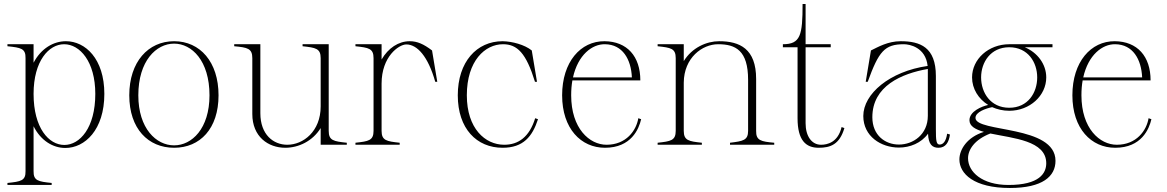

<svg xmlns="http://www.w3.org/2000/svg" viewBox="-20 -720 5803 955"><path d="M17 190V200H237V190C170 183 146 179 147 131V-92C183 -20 244 16 305 16C402 16 499 -74 499 -253C499 -428 404 -515 308 -515C246 -515 184 -479 147 -408V-500H17V-490C84 -483 108 -479 107 -431V131C108 179 84 183 17 190ZM300 1C223 1 147 -83 147 -253C147 -417 223 -500 299 -500C377 -500 454 -414 454 -253C454 -84 377 1 300 1Z M846 15C975 15 1067 -80 1067 -246C1067 -412 975 -515 846 -515C717 -515 623 -412 623 -246C623 -80 717 15 846 15ZM846 3C757 3 668 -81 668 -246C668 -417 757 -503 846 -503C934 -503 1022 -418 1022 -246C1022 -80 934 3 846 3Z M1399 15C1465 15 1535 -18 1575 -83V0H1705V-10C1639 -17 1615 -21 1615 -69V-500H1485V-490C1550 -483 1575 -479 1575 -431V-191C1575 -66 1488 0 1409 0C1340 0 1275 -50 1275 -157V-500H1145V-490C1211 -484 1235 -479 1235 -431V-153C1235 -40 1314 15 1399 15Z M1878 -69V-304C1878 -439 1964 -499 2001 -499C2055 -499 2109 -440 2145 -313H2155L2129 -469C2087 -501 2055 -515 2018 -515C1962 -515 1911 -481 1878 -424V-500H1748V-490C1814 -483 1838 -479 1838 -431V-69C1838 -21 1813 -17 1748 -10V0H1968V-10C1903 -17 1878 -21 1878 -69Z M2480 15C2583 15 2628 -41 2656 -127L2642 -132C2613 -38 2558 0 2488 0C2393 0 2302 -81 2302 -246C2302 -418 2393 -500 2482 -500C2553 -500 2597 -456 2641 -313H2651L2625 -469C2589 -498 2528 -514 2480 -515C2351 -515 2257 -412 2257 -246C2257 -80 2351 15 2480 15Z M2989 15C3120 15 3158 -79 3169 -127L3155 -132C3145 -71 3095 0 2997 0C2912 0 2821 -81 2821 -246C2821 -273 2823 -297 2827 -320H3165C3165 -440 3099 -514 2987 -515C2868 -516 2776 -412 2776 -246C2776 -80 2870 15 2989 15ZM2830 -335C2855 -447 2925 -501 2989 -500C3077 -499 3119 -425 3123 -335Z M3741 -69V-327C3741 -478 3659 -515 3557 -515C3494 -515 3422 -483 3381 -416V-500H3251V-490C3317 -483 3341 -479 3341 -431V-69C3341 -21 3316 -17 3251 -10V0H3471V-10C3406 -17 3381 -21 3381 -69V-309C3382 -433 3473 -500 3552 -500C3639 -500 3701 -469 3701 -323V-69C3701 -22 3676 -18 3611 -10V0H3831V-10C3765 -16 3740 -21 3741 -69Z M3874 -485H3947V-132C3947 -21 3989 15 4052 15C4110 15 4156 -1 4180 -83L4166 -88C4148 -11 4094 0 4064 0C4017 0 3987 -43 3987 -107V-485H4112V-500H3987V-700H3972C3972 -545 3962 -500 3874 -500Z M4451 14C4506 14 4562 -8 4596 -55C4598 -2 4617 15 4648 15C4684 15 4700 -13 4705 -51L4691 -55C4686 -19 4672 -1 4654 -1C4637 -1 4635 -20 4635 -78V-342C4635 -486 4556 -515 4460 -515C4396 -515 4347 -486 4312 -469L4286 -313H4296C4351 -465 4380 -500 4476 -500C4504 -500 4584 -485 4594 -392C4405 -365 4274 -253 4274 -143C4274 -42 4362 14 4451 14ZM4451 -1C4384 -1 4319 -46 4319 -137C4319 -292 4464 -354 4595 -377V-331V-144C4595 -51 4522 -1 4451 -1Z M5000 -169C5102 -169 5184 -244 5184 -335C5184 -401 5140 -459 5077 -485H5215V-500H5001H5000C4897 -500 4815 -426 4815 -335C4815 -278 4847 -228 4895 -198C4863 -191 4802 -166 4802 -122C4802 -92 4832 -76 4874 -64C4790 -38 4752 24 4752 73C4752 144 4824 215 5003 215C5166 215 5230 157 5230 80C5230 -99 4834 -60 4832 -133C4831 -163 4885 -181 4915 -187C4940 -176 4969 -169 5000 -169ZM5000 -184C4907 -184 4860 -259 4860 -335C4860 -410 4907 -485 5000 -485C5093 -485 5139 -410 5139 -335C5139 -259 5093 -184 5000 -184ZM4795 67C4795 24 4828 -26 4906 -56C5019 -32 5184 -21 5184 92C5184 141 5151 200 4996 200C4865 200 4795 135 4795 67Z M5527 15C5658 15 5696 -79 5707 -127L5693 -132C5683 -71 5633 0 5535 0C5450 0 5359 -81 5359 -246C5359 -273 5361 -297 5365 -320H5703C5703 -440 5637 -514 5525 -515C5406 -516 5314 -412 5314 -246C5314 -80 5408 15 5527 15ZM5368 -335C5393 -447 5463 -501 5527 -500C5615 -499 5657 -425 5661 -335Z"/></svg>

Font: Sprat Condensed Thin
Style: Regular
Weight: 100
Width: 3
Designer: Ethan Nakache
Foundry: Collletttivo
Version: Version 2.000;Glyphs 3.2 (3217)